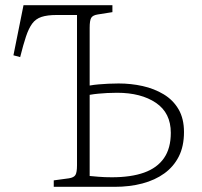

<svg xmlns="http://www.w3.org/2000/svg" viewBox="-20 -723 783 743"><path d="M188 0V-25L247 -33Q266 -36 272 -46Q278 -56 278 -84V-665H200Q163 -665 140.5 -657.5Q118 -650 104.5 -631.5Q91 -613 80.5 -581.5Q70 -550 58 -502L32 -509L71 -703H415V-676L358 -667Q339 -664 333 -654Q327 -644 327 -616V-392Q344 -395 362 -396.5Q380 -398 399 -399Q418 -400 439 -400Q487 -400 532 -390Q577 -380 613.5 -358Q650 -336 671 -300Q692 -264 692 -212Q692 -157 672 -117.5Q652 -78 616 -52Q580 -26 531 -13Q482 0 423 0ZM327 -42Q337 -41 361 -39Q385 -37 413 -37Q487 -37 537.5 -55Q588 -73 614.5 -111Q641 -149 641 -209Q641 -286 583.5 -325Q526 -364 433 -364Q412 -364 394.5 -363Q377 -362 360.5 -360.5Q344 -359 327 -356Z"/></svg>

Font: Literata 18pt ExtraLight
Style: Regular
Weight: 250
Designer: Latin by Veronika Burian and Jose Scaglione. Greek by Irene Vlachou. Cyrillic by Vera Evstafieva.
Foundry: TypeTogether
Version: Version 3.103;gftools[0.9.29]